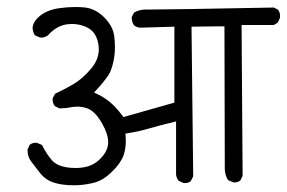

<svg xmlns="http://www.w3.org/2000/svg" viewBox="-20 -579 834 558"><path d="M417.5 -551.3H403.3Q385.3 -551.3 369.6 -542.5L362.8 -529.3Q362.8 -528.8 362.8 -527.8Q362.8 -514.6 369.6 -505.4Q377 -499.5 386.7 -498.5L486.8 -501.5V-280.8L338.9 -238.8Q324.7 -257.8 312.5 -270.5Q289.1 -293.5 262.7 -305.7L253.4 -310.1Q271 -329.1 279.3 -339.4Q295.4 -359.4 300.3 -370.1Q309.1 -390.6 312.5 -417Q314 -429.2 314 -443.4Q314 -457.5 312 -473.6Q308.6 -502.9 282.2 -529.1Q255.9 -555.2 223.1 -557.6Q211.4 -558.6 199.7 -558.6Q175.8 -558.6 152.3 -555.2Q112.8 -549.8 89.8 -527.3Q76.7 -514.2 74.7 -499.5Q74.7 -487.3 81.1 -476.6L95.7 -470.2Q97.7 -469.7 101.1 -469.7Q104.5 -469.7 109.4 -471.2Q114.3 -472.7 119.1 -476.1Q146 -506.3 179.2 -508.8Q184.1 -509.3 186.8 -509.3Q189.5 -509.3 192.1 -509.3Q194.8 -509.3 199.7 -508.8Q204.6 -508.3 209.5 -507.3Q214.4 -506.3 218.8 -504.9Q237.3 -499.5 248 -488.8Q262.7 -473.6 266.6 -446.8Q267.1 -440.9 267.1 -435.5Q267.1 -406.2 245.1 -379.9Q220.7 -350.6 193.4 -334.5Q167.5 -319.3 140.1 -306.6L133.3 -293.9Q132.8 -292 132.8 -290.5Q132.8 -278.8 139.6 -270.5L152.3 -264.2Q154.8 -264.2 157.2 -264.2Q171.9 -264.2 188 -267.6Q196.3 -269 201.9 -269Q207.5 -269 210.4 -269Q222.2 -268.1 233.4 -264.2Q256.8 -255.9 277.3 -219.2Q294.4 -189 294.4 -166Q294.4 -136.7 264.6 -111.3Q240.7 -90.8 200.2 -90.8Q150.4 -90.8 130.9 -113.3Q114.7 -131.8 102.1 -157.7L87.9 -163.6Q85.9 -164.1 84 -164.1Q73.7 -164.1 66.4 -158.2L60.1 -144.5Q60.1 -144 60.1 -143.1Q60.1 -124 69.8 -110.8Q82 -94.2 90.3 -84Q98.6 -73.7 99.6 -72.3Q113.3 -56.6 133.3 -49.3Q158.7 -40.5 194.8 -40.5Q219.7 -40.5 246.6 -46.4Q278.8 -52.7 306.6 -81.1Q331.1 -105 339.4 -128.4Q345.7 -147.5 345.7 -169.4Q345.7 -176.3 344.7 -190.9L351.6 -191.9Q383.3 -196.8 413.8 -205.8Q444.3 -214.8 491.7 -226.1V-71.8Q492.7 -62 499 -53.7L512.7 -47.4Q514.6 -46.9 516.6 -46.9Q527.3 -46.9 534.2 -52.2L541.5 -66.4L536.6 -501.5L615.2 -502.4H625H632.3L633.3 -85.4Q634.8 -67.9 642.6 -55.7L657.2 -49.3Q659.2 -48.8 662.1 -48.8Q670.9 -48.8 678.7 -54.7L685.1 -67.9L682.1 -506.3H775.4L787.1 -513.2L793.5 -526.4Q793.9 -529.3 793.9 -532Q793.9 -534.7 793.7 -537.1Q793.5 -539.6 792.5 -542Q791 -546.9 788.1 -550.8L775.9 -557.1Q473.1 -551.3 417.5 -551.3Z"/></svg>

Font: Bakudai
Style: ExtraLight
Weight: 200
Version: Version 1.48